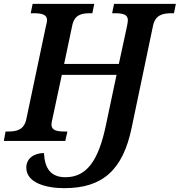

<svg xmlns="http://www.w3.org/2000/svg" viewBox="-42 -734 936 1000"><path d="M293 246C490 246 598 154 644 -70L755 -600C767 -657 807 -665 851 -665H864L874 -714H552L542 -665H555C595 -665 624 -660 624 -629C624 -623 622 -611 620 -600L577 -401H292L334 -600C345 -657 383 -665 426 -665H439L449 -714H128L118 -665H131C173 -665 203 -660 203 -629C203 -623 201 -611 197 -597L95 -113C83 -57 44 -49 0 -49H-13L-22 0H298L309 -49H296C256 -49 226 -54 226 -85C226 -91 228 -103 230 -110L280 -344H565L510 -84C472 100 411 189 299 189C221 189 191 142 187 63C133 64 95 92 95 139C95 219 199 246 293 246Z"/></svg>

Font: Noto Serif SemiBold
Style: Italic
Weight: 600
Italic angle: -12°
Designer: Monotype Design Team
Foundry: Monotype Imaging Inc.
Version: Version 2.014